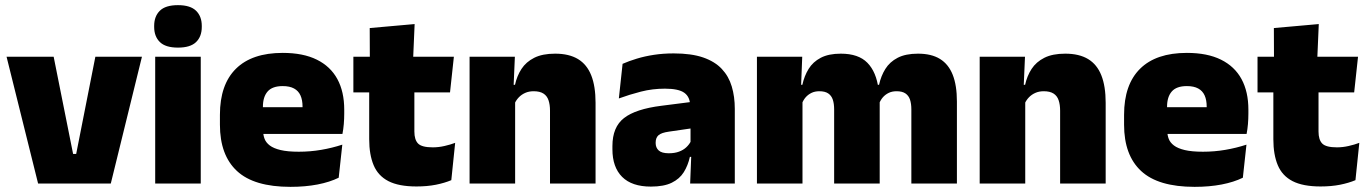

<svg xmlns="http://www.w3.org/2000/svg" viewBox="-20 -713 5312 746"><path d="M264 -115H276L350.5 -492.5H531.5L410.5 0H128L5.5 -492.5H188.5Z M760 0H583V-492.5H760ZM671.5 -528Q623 -528 601 -549.8Q579 -571.5 579 -608.5V-612.5Q579 -649.5 601 -671.2Q623 -693 671.5 -693Q719.5 -693 741.8 -671.2Q764 -649.5 764 -612.5V-608.5Q764 -571 741.8 -549.5Q719.5 -528 671.5 -528Z M1108.5 13Q967 13 900.8 -48.5Q834.5 -110 834.5 -228.5V-267Q834.5 -384.5 896.8 -446Q959 -507.5 1078.5 -507.5Q1158 -507.5 1211 -481.2Q1264 -455 1290.8 -405.8Q1317.5 -356.5 1317.5 -287V-271.5Q1317.5 -251.5 1315.8 -230.8Q1314 -210 1310.5 -192.5H1152Q1154 -223 1154.8 -250Q1155.5 -277 1155.5 -298.5Q1155.5 -324.5 1147.5 -342.2Q1139.5 -360 1122.5 -369.2Q1105.5 -378.5 1078.5 -378.5Q1038 -378.5 1019.8 -357.5Q1001.5 -336.5 1001.5 -298V-253.5L1002.5 -234.5V-203.5Q1002.5 -188 1008 -173.5Q1013.5 -159 1028.2 -147.8Q1043 -136.5 1070.2 -130Q1097.5 -123.5 1141 -123.5Q1185.5 -123.5 1228 -130.8Q1270.5 -138 1310 -151L1296 -22.5Q1261.5 -5.5 1213.8 3.8Q1166 13 1108.5 13ZM1275 -192.5H928V-296.5H1275Z M1598 11.5Q1529.5 11.5 1489.2 -9.2Q1449 -30 1431.8 -71Q1414.5 -112 1414.5 -172V-436H1590V-202Q1590 -170 1604.5 -155.2Q1619 -140.5 1661.5 -140.5Q1684.5 -140.5 1707.2 -145.8Q1730 -151 1748.5 -158L1733.5 -13Q1707.5 -2 1673.5 4.8Q1639.5 11.5 1598 11.5ZM1728.5 -354H1353V-492.5H1743.5ZM1585 -480.5H1417L1416.5 -604L1591 -619.5Z M2294 0H2117V-283Q2117 -306.5 2111.2 -323.5Q2105.5 -340.5 2091.5 -349.5Q2077.5 -358.5 2053.5 -358.5Q2035 -358.5 2020.5 -352Q2006 -345.5 1995.8 -334.8Q1985.5 -324 1979.5 -310.5L1952.5 -383.5H1981Q1988.5 -418 2006.2 -445.2Q2024 -472.5 2055.8 -488.5Q2087.5 -504.5 2137 -504.5Q2191 -504.5 2225.8 -483.5Q2260.5 -462.5 2277.2 -420.2Q2294 -378 2294 -313.5ZM1981.5 0H1804.5V-492.5H1980.5L1975 -366L1981.5 -348Z M2835 0H2661.5L2666.5 -126L2663 -130.5V-283.5L2661.5 -301.5Q2661.5 -336 2639.2 -352.2Q2617 -368.5 2563.5 -368.5Q2515 -368.5 2470.2 -357Q2425.5 -345.5 2384.5 -330.5L2399 -465Q2424 -476 2454.5 -485.2Q2485 -494.5 2521 -500Q2557 -505.5 2597.5 -505.5Q2666 -505.5 2711.8 -489.8Q2757.5 -474 2784.5 -445.2Q2811.5 -416.5 2823.2 -377Q2835 -337.5 2835 -290ZM2509 12Q2435 12 2397.2 -25.8Q2359.5 -63.5 2359.5 -133V-145.5Q2359.5 -219.5 2404.8 -254.5Q2450 -289.5 2549.5 -302L2675 -318L2685.5 -217L2579 -201.5Q2550 -197.5 2538.8 -187.8Q2527.5 -178 2527.5 -159V-157Q2527.5 -139.5 2539.2 -128.5Q2551 -117.5 2578.5 -117.5Q2601.5 -117.5 2618.2 -123.8Q2635 -130 2646.2 -140.5Q2657.5 -151 2664 -163.5L2689 -103.5H2660.5Q2653 -70 2636.8 -44Q2620.5 -18 2590 -3Q2559.5 12 2509 12Z M3698 0H3521V-288Q3521 -310 3515.8 -325.8Q3510.5 -341.5 3498 -350Q3485.5 -358.5 3463.5 -358.5Q3446 -358.5 3432.8 -352Q3419.5 -345.5 3410.2 -334.8Q3401 -324 3396 -310.5L3380.5 -383.5H3395.5Q3403 -418 3420 -445.2Q3437 -472.5 3467.8 -488.5Q3498.5 -504.5 3547 -504.5Q3599 -504.5 3632.2 -484Q3665.5 -463.5 3681.8 -422.2Q3698 -381 3698 -318.5ZM3098 0H2921V-492.5H3097L3091.5 -352.5L3098 -348ZM3398 0H3221V-288Q3221 -310 3215.8 -325.8Q3210.5 -341.5 3198 -350Q3185.5 -358.5 3163.5 -358.5Q3146 -358.5 3132.8 -352Q3119.5 -345.5 3110.2 -334.8Q3101 -324 3096 -310.5L3069 -383.5H3097.5Q3105 -418 3121.8 -445.2Q3138.5 -472.5 3169 -488.5Q3199.5 -504.5 3247 -504.5Q3315.5 -504.5 3350.2 -469Q3385 -433.5 3393.5 -366.5Q3394.5 -356.5 3396.2 -341Q3398 -325.5 3398 -314Z M4276 0H4099V-283Q4099 -306.5 4093.2 -323.5Q4087.5 -340.5 4073.5 -349.5Q4059.5 -358.5 4035.5 -358.5Q4017 -358.5 4002.5 -352Q3988 -345.5 3977.8 -334.8Q3967.5 -324 3961.5 -310.5L3934.5 -383.5H3963Q3970.5 -418 3988.2 -445.2Q4006 -472.5 4037.8 -488.5Q4069.5 -504.5 4119 -504.5Q4173 -504.5 4207.8 -483.5Q4242.5 -462.5 4259.2 -420.2Q4276 -378 4276 -313.5ZM3963.5 0H3786.5V-492.5H3962.5L3957 -366L3963.5 -348Z M4621.5 13Q4480 13 4413.8 -48.5Q4347.5 -110 4347.5 -228.5V-267Q4347.5 -384.5 4409.8 -446Q4472 -507.5 4591.5 -507.5Q4671 -507.5 4724 -481.2Q4777 -455 4803.8 -405.8Q4830.5 -356.5 4830.5 -287V-271.5Q4830.5 -251.5 4828.8 -230.8Q4827 -210 4823.5 -192.5H4665Q4667 -223 4667.8 -250Q4668.5 -277 4668.5 -298.5Q4668.5 -324.5 4660.5 -342.2Q4652.5 -360 4635.5 -369.2Q4618.5 -378.5 4591.5 -378.5Q4551 -378.5 4532.8 -357.5Q4514.5 -336.5 4514.5 -298V-253.5L4515.5 -234.5V-203.5Q4515.5 -188 4521 -173.5Q4526.5 -159 4541.2 -147.8Q4556 -136.5 4583.2 -130Q4610.5 -123.5 4654 -123.5Q4698.5 -123.5 4741 -130.8Q4783.5 -138 4823 -151L4809 -22.5Q4774.5 -5.5 4726.8 3.8Q4679 13 4621.5 13ZM4788 -192.5H4441V-296.5H4788Z M5111 11.5Q5042.5 11.5 5002.2 -9.2Q4962 -30 4944.8 -71Q4927.5 -112 4927.5 -172V-436H5103V-202Q5103 -170 5117.5 -155.2Q5132 -140.5 5174.5 -140.5Q5197.5 -140.5 5220.2 -145.8Q5243 -151 5261.5 -158L5246.5 -13Q5220.5 -2 5186.5 4.8Q5152.5 11.5 5111 11.5ZM5241.5 -354H4866V-492.5H5256.5ZM5098 -480.5H4930L4929.5 -604L5104 -619.5Z"/></svg>

Font: Anek Malayalam ExtraBold
Style: Regular
Weight: 800
Version: Version 1.003